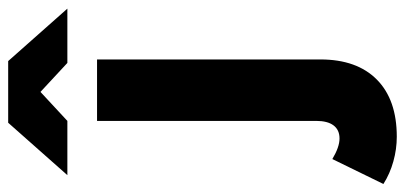

<svg xmlns="http://www.w3.org/2000/svg" viewBox="-338 -478 967 458"><g transform="rotate(-90 145.0 -248.5)"><path d="M-64.4 183.1 -4.9 61.3Q23.8 78.4 44 78.4Q64.7 78.4 75.4 64.1Q86.1 49.9 86.1 22.6V-500H232.7V32.7Q232.7 119.8 184.7 167.4Q136.7 215 48.4 215Q18.7 215 -10.6 206.8Q-39.8 198.7 -64.4 183.1ZM82.7 -702.3V-712H228.8L353.9 -570.8H224.4ZM81.7 -712H227.8V-702.3L86.1 -570.8H-43.3Z"/></g></svg>

Font: Oak Sans Light
Style: Regular
Weight: 400
Designer: Erik Kennedy, Walven
Foundry: Erik Kennedy, Walven
Version: Version 1.100;Glyphs 3.1.2 (3151)